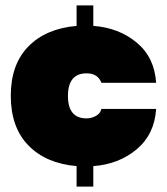

<svg xmlns="http://www.w3.org/2000/svg" viewBox="-20 -609 619 712"><path d="M559 -205Q553 -111 487 -55.5Q421 0 326 7V83H264V7Q150 -3 85 -70Q20 -137 20 -254Q20 -370 85 -436.5Q150 -503 264 -513V-589H326V-513Q421 -506 487 -451Q553 -396 559 -302H356Q343 -337 301 -337Q232 -337 232 -253Q232 -170 301 -170Q319 -170 335.5 -179Q352 -188 356 -205Z"/></svg>

Font: Poppins Black
Style: Regular
Weight: 900
Designer: Ninad Kale (Devanagari), Jonny Pinhorn (Latin)
Foundry: Indian Type Foundry
Version: Version 3.200;PS 1.000;hotconv 16.6.54;makeotf.lib2.5.65590